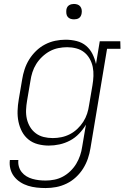

<svg xmlns="http://www.w3.org/2000/svg" viewBox="-20 -729 640 972"><path d="M211 223Q188 223 165.5 220.5Q143 218 122 211.5Q101 205 82.5 193Q64 181 51 164Q38 147 32.5 125.5Q27 104 30 81H73Q71 98 75.5 114Q80 130 90 142.5Q100 155 114 163.5Q128 172 144 176.5Q160 181 176.5 183Q193 185 211 185Q233 185 255.5 180.5Q278 176 298.5 165Q319 154 336.5 137Q354 120 366 100Q378 80 385.5 58Q393 36 396 14L415 -98Q401 -74 380.5 -52.5Q360 -31 334.5 -17.5Q309 -4 281.5 2Q254 8 227 8Q199 8 172 1Q145 -6 124.5 -22.5Q104 -39 91.5 -62.5Q79 -86 73.5 -113Q68 -140 69 -168.5Q70 -197 75 -226L92 -326Q96 -352 104.5 -378Q113 -404 127.5 -427.5Q142 -451 162.5 -471Q183 -491 208 -504Q233 -517 259.5 -522.5Q286 -528 312 -528Q341 -528 368.5 -521Q396 -514 416 -497Q436 -480 448 -456Q460 -432 466 -405L485 -520H589L590 -482H522L438 21Q434 47 425 73.5Q416 100 401 124Q386 148 364.5 168Q343 188 317 200.5Q291 213 264.5 218Q238 223 211 223ZM247 -30Q269 -30 291 -34.5Q313 -39 333.5 -49.5Q354 -60 371.5 -76.5Q389 -93 401.5 -112.5Q414 -132 421 -153.5Q428 -175 431 -197L448 -297Q452 -320 453 -344Q454 -368 449.5 -390Q445 -412 434 -431.5Q423 -451 406 -464.5Q389 -478 366.5 -484Q344 -490 320 -490Q298 -490 275.5 -485.5Q253 -481 232.5 -470Q212 -459 194 -442Q176 -425 163.5 -405Q151 -385 144 -363Q137 -341 134 -319L117 -219Q113 -196 112 -172.5Q111 -149 116 -127Q121 -105 132.5 -86Q144 -67 161.5 -54Q179 -41 201 -35.5Q223 -30 247 -30ZM355 -631Q345 -631 336.5 -634Q328 -637 322.5 -644Q317 -651 316 -660.5Q315 -670 316 -680Q317 -686 320 -692Q323 -698 329 -702Q335 -706 341.5 -707.5Q348 -709 354 -709Q364 -709 372.5 -706Q381 -703 386.5 -696Q392 -689 393.5 -679.5Q395 -670 393 -660Q392 -654 389 -648Q386 -642 380.5 -638Q375 -634 368 -632.5Q361 -631 355 -631Z"/></svg>

Font: Iosevka Etoile Extralight
Style: Italic
Weight: 200
Italic angle: -9°
Designer: Belleve Invis
Foundry: Belleve Invis
Version: Version 22.1.2; ttfautohint (v1.8.4)